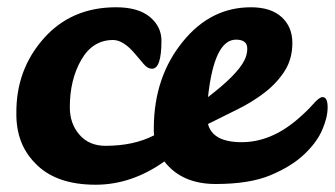

<svg xmlns="http://www.w3.org/2000/svg" viewBox="-20 -500 921 528"><path d="M432 -56Q342 8 243 8Q132 8 76 -52Q24 -105 25 -189Q24 -308 100 -394Q176 -480 299 -480Q360 -480 392 -453.5Q424 -427 424 -388Q424 -311 398 -311Q386 -311 375.5 -323.5Q365 -336 353 -350Q320 -390 291 -390Q235 -390 203.5 -335.5Q172 -281 172 -205Q172 -160 198.5 -129.5Q225 -99 270 -99Q348 -99 404 -128Q403 -132 403 -138V-150Q404 -290 484 -387Q560 -480 670 -480Q725 -480 754.5 -453Q784 -426 784 -382Q784 -338 763 -305Q742 -272 708.5 -246Q675 -220 633.5 -199.5Q592 -179 552 -159Q565 -109 644.5 -109Q724 -109 797 -171Q824 -194 841 -213.5Q858 -233 867 -233Q881 -233 881 -205Q881 -177 866 -142.5Q851 -108 816 -75Q781 -42 723.5 -18Q666 6 573 6Q480 6 432 -56ZM629 -391Q569 -391 552 -233Q632 -294 652 -334Q660 -350 660 -366Q660 -391 629 -391Z"/></svg>

Font: Leckerli One
Style: Regular
Weight: 400
Version: Version 1.001